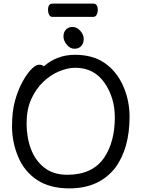

<svg xmlns="http://www.w3.org/2000/svg" viewBox="-20 -1024 785 1068"><path d="M354 -51.8Q495.1 -51.8 560.1 -147.9Q618.7 -235.8 618.7 -371.1Q618.7 -481 560.8 -564Q502.9 -647 398.9 -647Q356.9 -647 309.3 -627.4Q261.7 -607.9 220.7 -568.8Q179.7 -529.8 153.8 -472.4Q127.9 -415 127.9 -337.9Q127.9 -259.8 152.3 -194.8Q176.8 -129.9 227.3 -90.8Q277.8 -51.8 354 -51.8ZM365.7 23.9Q256.8 23.9 185.8 -23.4Q114.7 -70.8 80.8 -152.3Q46.9 -233.9 46.9 -319.8Q46.9 -404.8 63.5 -463.9Q80.1 -522.9 104.5 -567.9Q128.9 -612.8 153.8 -638.4Q178.7 -664.1 197.8 -664.1Q215.8 -664.1 223.6 -654.8Q296.9 -719.2 397 -719.2Q497.1 -719.2 563.5 -672.6Q629.9 -626 665.3 -545.4Q700.7 -464.8 700.7 -375Q700.7 -198.2 621.1 -90.8Q531.7 23.9 365.7 23.9ZM499 -930.2H271Q258.8 -930.2 252.9 -942.1Q247.1 -954.1 247.1 -967.8Q247.1 -1003.9 272 -1003.9H500Q523.9 -1003.9 523.9 -966.8Q523.9 -954.1 517.8 -942.1Q511.7 -930.2 499 -930.2ZM431.9 -768.1Q418 -752.9 394 -752.9Q370.1 -752.9 351.6 -775.4Q333 -797.9 333 -821Q333 -844.2 346.4 -859.1Q359.9 -874 383.8 -874Q407.7 -874 426.8 -852.5Q445.8 -831.1 445.8 -807.1Q445.8 -783.2 431.9 -768.1Z"/></svg>

Font: LXGW WenKai GB Screen
Style: Regular
Weight: 400
Designer: LXGW / Fontworks Inc.
Foundry: LXGW / Fontworks Inc.
Version: Version 1.321;February 19, 2024;FontCreator 14.0.0.2901 64-b